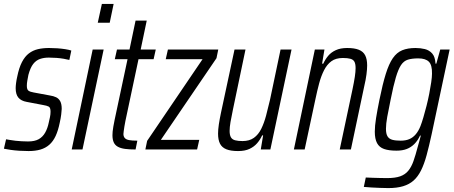

<svg xmlns="http://www.w3.org/2000/svg" viewBox="-27 -763 2316 980"><path d="M119 8Q96 8 72 6.5Q48 5 27.5 2Q7 -1 -7 -4L4 -52Q12 -51 24.5 -48.5Q37 -46 52.5 -44.5Q68 -43 84 -42Q100 -41 116 -41Q150 -41 170.5 -52.5Q191 -64 203.5 -86Q216 -108 222 -138Q225 -151 228 -165Q231 -179 231 -193Q231 -214 221.5 -219Q212 -224 193 -227L109 -243Q81 -248 67 -264.5Q53 -281 53 -313Q53 -323 55 -339Q57 -355 61 -372Q70 -417 85 -446Q100 -475 120.5 -490.5Q141 -506 166.5 -512Q192 -518 223 -518Q244 -518 265.5 -516.5Q287 -515 306 -512Q325 -509 337 -505L327 -457Q316 -460 298.5 -463Q281 -466 261.5 -467.5Q242 -469 222 -469Q197 -469 177 -462Q157 -455 142.5 -436.5Q128 -418 118 -381Q115 -365 112.5 -351.5Q110 -338 110 -325Q110 -306 118.5 -300Q127 -294 145 -291L226 -276Q246 -273 259.5 -266.5Q273 -260 280.5 -246Q288 -232 288 -207Q288 -199 285.5 -179Q283 -159 278 -137Q270 -97 257 -69Q244 -41 224.5 -24Q205 -7 179 0.5Q153 8 119 8Z M472 -647 493 -743H553L533 -647ZM339 0 446 -510H502L394 0Z M665 0Q633 0 611 -3Q589 -6 574.5 -14Q560 -22 553.5 -36.5Q547 -51 547 -73Q547 -81 548 -92Q549 -103 551.5 -117Q554 -131 558 -151L624 -461H559L570 -510H634L665 -658H722L691 -510H768L757 -461H680L613 -145Q610 -131 608 -117.5Q606 -104 604.5 -94Q603 -84 603 -79Q603 -67 609.5 -59Q616 -51 631.5 -48Q647 -45 674 -45Z M715 0 724 -44 1007 -461H819L830 -510H1087L1078 -466L794 -49H990L979 0Z M1188 8Q1151 8 1128.5 -1Q1106 -10 1096 -29.5Q1086 -49 1086 -81Q1086 -101 1090 -128Q1094 -155 1101 -188L1170 -510H1226L1162 -204Q1154 -167 1149.5 -140Q1145 -113 1145 -95Q1145 -74 1151.5 -62.5Q1158 -51 1173 -47Q1188 -43 1211 -43Q1246 -43 1269 -59.5Q1292 -76 1306.5 -105.5Q1321 -135 1331 -172.5Q1341 -210 1351 -253L1405 -510H1461L1353 0H1304L1316 -72H1311Q1301 -50 1285.5 -32Q1270 -14 1246.5 -3Q1223 8 1188 8Z M1473 0 1580 -510H1629L1617 -438H1623Q1633 -460 1648 -478Q1663 -496 1687 -507Q1711 -518 1745 -518Q1782 -518 1804.5 -509Q1827 -500 1837 -480.5Q1847 -461 1847 -429Q1847 -410 1843.5 -383Q1840 -356 1832 -322L1764 0H1707L1772 -306Q1780 -344 1784 -370.5Q1788 -397 1788 -415Q1788 -437 1782 -448Q1776 -459 1761.5 -463Q1747 -467 1723 -467Q1687 -467 1664.5 -450.5Q1642 -434 1627 -404.5Q1612 -375 1602 -337.5Q1592 -300 1583 -257L1528 0Z M1955 197Q1935 197 1913 196Q1891 195 1869.5 194Q1848 193 1830 191L1840 143Q1858 144 1876.5 144.5Q1895 145 1913.5 145.5Q1932 146 1949 146Q1990 146 2015.5 137Q2041 128 2057 108.5Q2073 89 2083.5 59Q2094 29 2105 -13Q2108 -25 2113 -41.5Q2118 -58 2121 -71H2117Q2105 -45 2088 -28Q2071 -11 2049 -2.5Q2027 6 1997 6Q1958 6 1933.5 -2.5Q1909 -11 1897.5 -32.5Q1886 -54 1886 -91Q1886 -120 1892.5 -160.5Q1899 -201 1910 -255Q1926 -334 1942 -385.5Q1958 -437 1978 -466Q1998 -495 2026 -506.5Q2054 -518 2094 -518Q2119 -518 2141.5 -512.5Q2164 -507 2179 -490Q2194 -473 2196 -438H2200L2220 -510H2268L2176 -77Q2163 -17 2150.5 29Q2138 75 2122 107Q2106 139 2084 158.5Q2062 178 2030.5 187.5Q1999 197 1955 197ZM2018 -45Q2044 -45 2062.5 -53Q2081 -61 2095 -77.5Q2109 -94 2119 -119Q2126 -137 2134 -164Q2142 -191 2150 -222.5Q2158 -254 2164 -285Q2170 -316 2174 -343Q2178 -370 2178 -387Q2179 -431 2162 -448Q2145 -465 2108 -465Q2076 -465 2055 -458.5Q2034 -452 2020 -431Q2006 -410 1993.5 -368Q1981 -326 1967 -255Q1956 -203 1949.5 -166.5Q1943 -130 1943 -106Q1943 -80 1951 -67Q1959 -54 1975.5 -49.5Q1992 -45 2018 -45Z"/></svg>

Font: Saira Condensed Light
Style: Italic
Weight: 300
Width: 3
Italic angle: -12°
Designer: Hector Gatti with collaboration of the Omnibus-Type team
Foundry: Omnibus-Type
Version: Version 1.101